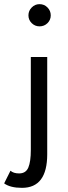

<svg xmlns="http://www.w3.org/2000/svg" viewBox="-72 -685 327 925"><path d="M118.5 -558Q96.5 -558 80.8 -573.5Q65 -589 65 -611Q65 -633 80.8 -649Q96.5 -665 118.5 -665Q141 -665 156.8 -649Q172.5 -633 172.5 -611Q172.5 -589 156.8 -573.5Q141 -558 118.5 -558ZM34 220Q-22.5 220 -52 198.5L-21.5 137.5Q-7 150.5 20 150.5Q52.5 150.5 64.5 122.2Q76.5 94 76.5 37V-410.5H155.5V58Q155.5 220 34 220Z"/></svg>

Font: League Spartan
Style: Regular
Weight: 350
Foundry: The League of Moveable Type
Version: Version 2.002